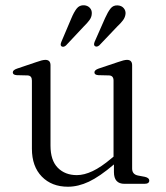

<svg xmlns="http://www.w3.org/2000/svg" viewBox="-20 -697 628 728"><path d="M101 -133V-391.5Q101 -410 85 -411L43.5 -412Q28.5 -413 28.5 -422.5Q28.5 -431.5 45 -437L117.5 -461.5Q141 -470 152 -470Q171.5 -470 171.5 -449.5V-145Q171.5 -89 199 -61Q226.5 -33 271.5 -33Q299 -33 331.2 -48.2Q363.5 -63.5 402.5 -96.5L410.5 -103V-391.5Q410.5 -410 394 -411L353 -412Q338 -413 338 -422.5Q338 -431.5 354 -437L427 -461.5Q450.5 -470 461.5 -470Q481 -470 481 -449.5V-58Q481 -36 503 -31.5L529.5 -26.5Q546 -22.5 546 -12.5Q546 0 527.5 0H452Q412 0 412 -44.5V-73.5Q358 -27.5 317.2 -8.2Q276.5 11 237.5 11Q176 11 138.5 -27.5Q101 -66 101 -133ZM250.5 -627.5Q260 -650.5 270.5 -664.2Q281 -678 299 -677Q312.5 -676 320.8 -667Q329 -658 328 -645Q327.5 -632 319.2 -620.8Q311 -609.5 298.5 -597.5L230 -524.5Q220.5 -516.5 213 -521.5Q207.5 -525.5 212.5 -538ZM378.5 -628.5Q388.5 -651 399 -664.5Q409.5 -678 427 -676.5Q441 -675.5 449 -666.2Q457 -657 456 -644.5Q454.5 -631 446.2 -620Q438 -609 425.5 -597.5L356.5 -525Q346.5 -517 339.5 -522.5Q334 -526.5 339 -539Z"/></svg>

Font: Fraunces 9pt Light
Style: Regular
Weight: 300
Version: Version 1.000;[0bf87f6ff]